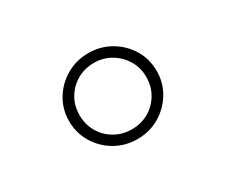

<svg xmlns="http://www.w3.org/2000/svg" viewBox="-90 -749 1180 1003"><g transform="rotate(-30 500.0 -247.0)"><path d="M500 12Q427 12 367 -23Q307 -58 271.5 -117Q236 -176 236 -247Q236 -319 271.5 -377.5Q307 -436 367 -471Q427 -506 500 -506Q573 -506 633 -471Q693 -436 728.5 -377.5Q764 -319 764 -247Q764 -176 728.5 -117Q693 -58 633 -23Q573 12 500 12ZM500 -47Q557 -47 602.5 -73.5Q648 -100 674.5 -145.5Q701 -191 701 -247Q701 -303 674 -348Q647 -393 601.5 -420Q556 -447 500 -447Q443 -447 397.5 -420.5Q352 -394 325.5 -349Q299 -304 299 -247Q299 -191 325.5 -145.5Q352 -100 398 -73.5Q444 -47 500 -47Z"/></g></svg>

Font: Kiwi Maru Light
Style: Regular
Weight: 300
Designer: Hiroki-Chan
Version: Version 1.100